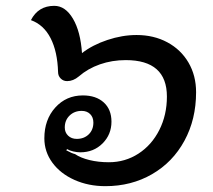

<svg xmlns="http://www.w3.org/2000/svg" viewBox="-20 -629 730 658"><path d="M132 -155Q132 -219 169.5 -260.5Q207 -302 264 -302Q309 -302 335.5 -278Q362 -254 362 -212Q362 -168 331.5 -137.5Q301 -107 255 -107Q244 -107 231 -110Q218 -113 210 -118L207 -114Q227 -103 237 -101Q256 -88 286.5 -80.5Q317 -73 353 -73Q409 -73 454.5 -102.5Q500 -132 526 -183.5Q552 -235 552 -298Q552 -423 411 -423Q364 -423 322.5 -408.5Q281 -394 250 -367Q231 -351 210 -351Q197 -351 188 -360Q179 -369 179 -382Q177 -452 153.5 -498Q130 -544 86 -560Q111 -609 166 -609Q204 -609 230 -565Q256 -521 261 -447Q297 -475 348 -492Q399 -509 448 -509Q507 -509 553.5 -484Q600 -459 626 -414.5Q652 -370 652 -313Q652 -220 612 -146.5Q572 -73 501 -32Q430 9 341 9Q283 9 235 -12.5Q187 -34 159.5 -71.5Q132 -109 132 -155ZM300 -209Q300 -227 289 -238Q278 -249 260 -249Q235 -249 218.5 -233Q202 -217 202 -192Q202 -175 213.5 -164Q225 -153 243 -153Q268 -153 284 -168.5Q300 -184 300 -209Z"/></svg>

Font: K2D Medium
Style: Italic
Weight: 500
Italic angle: -10°
Designer: Katatrad Aksorn Co.,Ltd.
Foundry: Cadson Demak Co.,Ltd.
Version: Version 1.000; ttfautohint (v1.6)